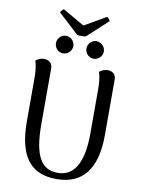

<svg xmlns="http://www.w3.org/2000/svg" viewBox="-108 -1100 878 1185"><g transform="rotate(10 330.5 -507.0)"><path d="M357 -886 485 -1004C484 -1010 472 -1024 465 -1027L330 -949L194 -1027C187 -1024 176 -1010 174 -1004L302 -886C314 -882 345 -882 357 -886ZM236 -758C266 -758 291 -783 291 -813C291 -843 266 -868 236 -868C206 -868 182 -843 182 -813C182 -783 206 -758 236 -758ZM427 -758C457 -758 482 -783 482 -813C482 -843 457 -868 427 -868C397 -868 373 -843 373 -813C373 -783 397 -758 427 -758ZM578 -655C578 -686 556 -704 527 -704C501 -704 483 -692 474 -684C486 -651 488 -611 488 -572V-302C488 -121 437 -26 330 -26C227 -26 180 -109 180 -302V-655C180 -686 158 -704 128 -704C102 -704 84 -692 75 -684C87 -651 89 -611 89 -572V-306C89 -85 169 13 330 13C495 13 578 -95 578 -306Z"/></g></svg>

Font: Arima Koshi Medium
Style: Regular
Weight: 500
Designer: Joana Correia and Natanael Gama
Foundry: NDISCOVER
Version: Version 1.019;PS 001.019;hotconv 1.0.88;makeotf.lib2.5.64775